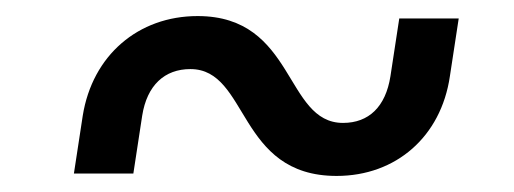

<svg xmlns="http://www.w3.org/2000/svg" viewBox="-20 -472 640 239"><path d="M72 -256H146L157 -328C163 -366 185 -386 217 -386C290 -386 275 -253 399 -253C473 -253 529 -302 540 -377L551 -449H477L466 -377C460 -339 439 -319 407 -319C334 -319 348 -452 226 -452C152 -452 95 -403 83 -328Z"/></svg>

Font: JetBrains Mono Light
Style: Italic
Weight: 336
Italic angle: -9°
Monospace: yes
Designer: Philipp Nurullin, Konstantin Bulenkov
Foundry: JetBrains
Version: Version 2.305